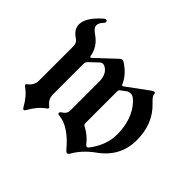

<svg xmlns="http://www.w3.org/2000/svg" viewBox="-148 -784 971 971"><g transform="rotate(45 337.5 -299.0)"><path d="M20.5 -493.7Q20.5 -542.5 86.9 -601.1Q95.2 -608.4 100.6 -608.4Q109.4 -608.4 109.4 -598.6Q109.4 -592.8 103 -586.4Q85.9 -569.3 85.9 -552Q85.9 -534.7 114.3 -515.6Q165.5 -480.5 175.3 -423.8Q176.8 -416.5 179.7 -416.5Q182.6 -416.5 186 -419.4L291.5 -518.1Q296.9 -522.9 302.7 -522.9Q308.6 -522.9 314 -519.5Q369.1 -484.4 390.6 -434.1Q393.1 -428.7 395.8 -428.7Q398.4 -428.7 400.9 -430.7L515.1 -514.6Q526.4 -522.9 532.5 -522.9Q538.6 -522.9 538.6 -514.2Q538.6 -500.5 565.4 -475.6Q642.1 -403.8 642.1 -286.6Q642.1 -169.4 542.5 -98.1Q482.4 -55.2 450.2 2Q445.8 9.8 439.2 9.8Q432.6 9.8 425.8 1.5Q348.6 -91.3 276.9 -97.2Q265.1 -98.1 265.1 -105.2Q265.1 -112.3 276.4 -119.1Q297.9 -131.8 297.9 -154.8V-361.8Q297.9 -410.2 267.1 -432.1Q257.3 -439 248 -439Q238.8 -439 231 -431.6L187.5 -390.6Q178.2 -381.8 178.2 -369.1V-149.9Q178.2 -116.2 207.5 -94.7Q212.9 -90.8 212.9 -86.7Q212.9 -82.5 206.5 -78.1Q167.5 -51.3 138.7 1Q133.8 9.8 128.7 9.8Q123.5 9.8 118.7 1Q89.8 -51.3 50.8 -78.1Q44.4 -82.5 44.4 -86.7Q44.4 -90.8 49.8 -94.7Q79.1 -116.2 79.1 -149.9V-396Q79.1 -419.9 60.5 -432.1Q20.5 -458 20.5 -493.7ZM397 -162.6Q397 -153.3 407.2 -148.4Q447.3 -127.9 476.1 -90.8Q481.9 -83.5 487.3 -83.5Q492.7 -83.5 498.5 -91.3Q551.3 -161.6 551.3 -235.4Q551.3 -344.2 492.2 -408.7Q470.7 -432.1 455.3 -432.1Q439.9 -432.1 431.6 -425.8L402.8 -404.3Q397 -399.9 397 -393.6Z"/></g></svg>

Font: UnifrakturMaguntia
Style: Book
Weight: 400
Designer: j. 'mach' wust, Gerrit Ansmann, Georg Duffner, based on a font by Peter Wiegel, original typeface by Carl Albert Fahrenw
Version: Version 2017-03-19